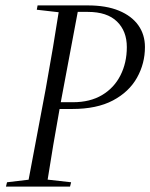

<svg xmlns="http://www.w3.org/2000/svg" viewBox="-20 -690 556 710"><path d="M2 0 6 -16 107 -28H136L243 -16L239 0ZM81 0 149 -361Q163 -438 176 -515.5Q189 -593 201 -670H272L204 -308Q190 -231 177 -154Q164 -77 152 0ZM116 -654 119 -670H256L251 -642H221ZM143 -287 148 -312H250Q313 -312 357.5 -338.5Q402 -365 425.5 -411.5Q449 -458 449 -516Q449 -575 412.5 -610.5Q376 -646 305 -646H206L212 -670H305Q373 -670 420 -650.5Q467 -631 491.5 -596.5Q516 -562 516 -516Q516 -455 486.5 -402.5Q457 -350 397.5 -318.5Q338 -287 247 -287Z"/></svg>

Font: Source Serif 4 60pt
Style: Italic
Weight: 400
Italic angle: -12°
Version: Version 4.004;hotconv 1.0.116;makeotfexe 2.5.65601